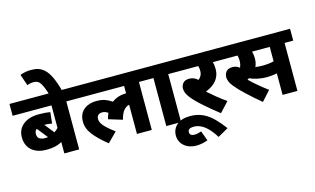

<svg xmlns="http://www.w3.org/2000/svg" viewBox="-125 -1278 3168 1928"><g transform="rotate(-15 1458.5 -314.0)"><path d="M647.9 -622.1H0V-499H403.8V-265.1C392.1 -252.9 377.9 -240.2 362.8 -230L283.2 -329.1C314.9 -329.1 341.8 -325.2 362.8 -320.8L375 -437C347.2 -442.4 307.1 -445.8 257.8 -445.8C188.5 -445.8 133.8 -429.7 93.8 -397C53.2 -364.3 33.2 -320.3 33.2 -265.1C33.2 -143.1 123 -81.1 241.2 -81.1C311.5 -81.1 357.4 -93.3 403.8 -117.2V0H558.1V-499H647.9ZM178.2 -263.2C178.2 -283.7 185.5 -299.3 200.2 -310.1L288.1 -200.2C277.8 -198.7 268.1 -198.2 257.8 -198.2C234.9 -198.2 215.8 -202.6 200.7 -211.9C185.5 -220.7 178.2 -237.8 178.2 -263.2Z M544.9 -615.2C511.7 -738.8 475.1 -810.5 433.6 -848.6C392.6 -886.7 347.2 -896 294.9 -896C252 -896 216.3 -888.2 182.6 -875L222.7 -757.8C240.2 -766.1 265.6 -771 291 -771C321.8 -771 344.7 -758.8 360.4 -733.9C376 -709 392.6 -669.4 409.7 -615.2Z M1158.7 -499V-422.9C1099.6 -421.4 1049.8 -405.8 1009.8 -375C984.4 -392.1 959.5 -404.8 935.5 -413.1C911.1 -420.9 881.3 -424.8 845.7 -424.8C768.1 -424.8 666 -385.3 666 -258.8C666 -211.4 682.6 -166.5 716.3 -123C750 -79.6 798.3 -32.7 861.8 18.1L959 -80.1C851.6 -160.6 819.8 -201.2 819.8 -247.1C819.8 -278.8 840.3 -299.8 877 -299.8C900.9 -299.8 919.4 -291 937 -278.8C928.2 -260.3 921.4 -239.7 916 -217.8L1059.6 -173.8C1071.8 -220.7 1086.9 -253.4 1105.5 -272C1123.5 -290.5 1141.6 -300.8 1158.7 -303.2V0H1313V-499H1402.8V-622.1H632.8V-499Z M1708.5 -499V-622.1H1388.7V-499H1463.9V0H1617.7V-499Z M2122.1 -84C2052.2 -132.3 1991.2 -184.1 1938 -231C2033.7 -268.1 2090.8 -332.5 2090.8 -422.9C2090.8 -454.6 2087.4 -479 2081.1 -499H2157.7V-622.1H1693.8V-499H1929.7C1934.6 -482.9 1937 -465.8 1937 -446.8C1937 -412.1 1923.3 -384.8 1896 -363.8C1871.1 -387.7 1842.3 -399.9 1809.1 -399.9C1777.3 -399.9 1755.4 -391.6 1742.2 -374.5C1729 -357.4 1722.7 -339.4 1722.7 -319.8C1722.7 -292 1731.9 -262.7 1762.7 -223.1C1788.1 -190.9 1824.2 -153.8 1871.6 -112.3C1918.5 -70.8 1970.7 -27.3 2027.8 17.1Z M1787.6 142.1C1766.1 149.9 1741.2 157.2 1717.8 157.2C1686.5 157.2 1666.5 146 1666.5 118.2C1666.5 90.8 1687 77.1 1728.5 77.1C1810.1 77.1 1878.4 137.2 1943.4 241.2L2052.7 179.2C2022.9 139.2 1992.2 103 1960.4 70.8C1896.5 5.9 1821.8 -35.2 1720.7 -35.2C1659.7 -35.2 1613.3 -21 1580.6 7.8C1547.9 36.6 1531.7 73.2 1531.7 118.2C1531.7 201.7 1600.6 268.1 1706.5 268.1C1745.1 268.1 1785.2 260.3 1825.7 245.1Z M2917 -499V-622.1H2143.1V-499H2337.9C2342.8 -481.9 2345.2 -463.9 2345.2 -445.8C2345.2 -418.9 2340.3 -395 2330.1 -374C2310.1 -391.6 2286.1 -399.9 2258.3 -399.9C2226.6 -399.9 2204.6 -391.6 2191.4 -374.5C2178.2 -357.4 2171.9 -339.4 2171.9 -319.8C2171.9 -290.5 2182.1 -260.7 2212.9 -221.2C2238.3 -189.5 2272.9 -153.3 2317.4 -111.8C2361.3 -70.3 2410.2 -27.3 2463.9 17.1L2555.2 -84C2489.3 -133.3 2421.4 -189.9 2372.1 -238.8C2377.9 -241.7 2383.8 -245.1 2390.1 -249C2431.2 -230 2491.7 -212.9 2565.9 -212.9C2603.5 -212.9 2638.2 -215.8 2672.9 -224.1V0H2827.1V-499ZM2554.2 -335.9C2528.3 -335.9 2503.9 -337.4 2481 -340.8C2492.2 -364.7 2499 -391.6 2499 -424.8C2499 -456.1 2494.6 -479 2489.3 -499H2672.9V-349.1C2634.3 -339.4 2599.1 -335.9 2554.2 -335.9Z"/></g></svg>

Font: Noto Reveo Sans
Style: Regular
Weight: 800
Designer: Monotype Design Team
Foundry: Monotype Imaging Inc.
Version: Version 2.007